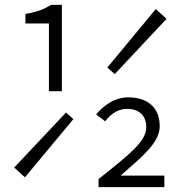

<svg xmlns="http://www.w3.org/2000/svg" viewBox="-20 -765 740 785"><path d="M180 -669V-392H233V-745H189C159 -727 132 -716 84 -708V-669ZM419 -489 449 -462 661 -688 617 -728ZM383 -33V0H652V-47H473C563 -126 633 -182 633 -249C633 -325 584 -367 504 -367C451 -367 405 -336 373 -297L410 -269C432 -299 464 -320 499 -320C549 -320 578 -292 578 -245C578 -188 514 -137 383 -33ZM38 -80 82 -40 280 -278 250 -305Z"/></svg>

Font: Kawkab Mono Light
Style: Regular
Weight: 300
Monospace: yes
Designer: Abdullah Arif
Foundry: Abdullah Arif
Version: Version 1.000;PS 000.500;hotconv 1.0.88;makeotf.lib2.5.64775